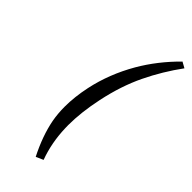

<svg xmlns="http://www.w3.org/2000/svg" viewBox="-295 -903 1068 1068"><g transform="rotate(45 239.0 -369.0)"><path d="M443.8 -844.7 478 -825.7Q405.3 -726.6 352.3 -616.7Q299.3 -506.8 270 -368.7Q244.1 -247.1 244.1 -145.5Q244.1 -133.3 244.6 -121.6Q248 -9.8 284.2 88.4L241.2 107.4Q185.5 -2 166.5 -101.6Q157.7 -150.4 157.7 -204.1Q157.7 -281.2 176.3 -368.7Q205.6 -506.3 280.3 -635.7Q345.7 -748 443.8 -844.7Z"/></g></svg>

Font: Modern Antiqua
Style: Book Oblique
Weight: 400
Italic angle: -12°
Designer: Wojciech Kalinowski "wmk69" (wmk69@o2.pl)
Foundry: Wojciech Kalinowski "wmk69" (wmk69@o2.pl)
Version: Version 3.1.0; 2021-05-28